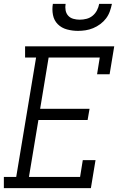

<svg xmlns="http://www.w3.org/2000/svg" viewBox="-25 -975 645 995"><path d="M-5 0V-58H59L162 -677H105V-735H567L543 -590H478L492 -677H227L183 -411H439L429 -353H174L125 -58H390L404 -145H470L446 0ZM379 -815Q350 -815 322 -822.5Q294 -830 274.5 -849.5Q255 -869 249.5 -897.5Q244 -926 249 -955H315Q312 -938 315 -921.5Q318 -905 328.5 -893.5Q339 -882 355 -877.5Q371 -873 388 -873Q406 -873 423.5 -877.5Q441 -882 455 -893.5Q469 -905 477.5 -921.5Q486 -938 489 -955H555Q551 -935 544 -915.5Q537 -896 524.5 -879.5Q512 -863 494.5 -850Q477 -837 457.5 -829Q438 -821 418 -818Q398 -815 379 -815Z"/></svg>

Font: Iosevka Curly Slab LtExObl
Style: Regular
Weight: 300
Width: 7
Italic angle: -9°
Monospace: yes
Designer: Belleve Invis
Foundry: Belleve Invis
Version: Version 11.1.0; ttfautohint (v1.8.3)